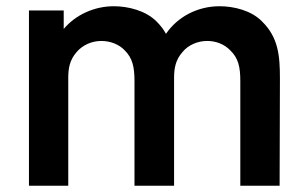

<svg xmlns="http://www.w3.org/2000/svg" viewBox="-20 -596 981 616"><path d="M820.8 -527.1C786.5 -562.5 730.2 -576 684.4 -576C615.6 -576 551 -543.8 512.5 -487.5C505.2 -501 494.8 -514.6 482.3 -527.1C446.9 -562.5 390.6 -576 344.8 -576C283.3 -576 222.9 -549 184.4 -503.1V-562.5H72.9V0H199V-345.8C199 -376 203.1 -403.1 226 -429.2C245.8 -452.1 275 -464.6 305.2 -464.6C333.3 -464.6 361.5 -454.2 380.2 -434.4C405.2 -409.4 411.5 -381.2 411.5 -335.4V0H538.5V-343.8V-345.8C538.5 -376 542.7 -403.1 565.6 -429.2C584.4 -452.1 614.6 -464.6 644.8 -464.6C672.9 -464.6 700 -454.2 718.8 -434.4C744.8 -409.4 751 -381.2 751 -335.4V0H877.1L878.1 -343.8C878.1 -417.7 872.9 -476 820.8 -527.1Z"/></svg>

Font: Manrope3 Bold
Style: Regular
Weight: 700
Designer: Mikhail Sharanda
Foundry: Mikhail Sharanda
Version: Version 3.000;PS 003.000;hotconv 1.0.88;makeotf.lib2.5.64775